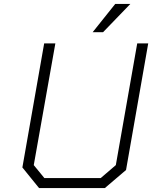

<svg xmlns="http://www.w3.org/2000/svg" viewBox="-20 -958 775 978"><path d="M452 -794 567 -938H644L505 -794ZM514 0H179L94 -105L205 -737H262L152 -117L206 -51H493L570 -117L679 -737H735L622 -92Z"/></svg>

Font: Tomorrow Light
Style: Italic
Weight: 300
Italic angle: -10°
Designer: Tony de Marco, Monica Rizzolli
Foundry: Just in Type
Version: Version 2.002